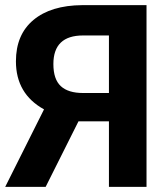

<svg xmlns="http://www.w3.org/2000/svg" viewBox="-34 -731 650 751"><path d="M392.1 0V-256.3H272.9L144.5 0H-13.7L138.2 -303.2Q28.3 -363.8 28.3 -491.2Q28.3 -595.7 96.7 -652.8Q165 -710 287.6 -710.9H539.1V0ZM174.8 -480.5Q174.8 -420.9 203.9 -394Q232.9 -367.2 291 -367.2H392.1V-592.3H291Q174.8 -592.3 174.8 -480.5Z"/></svg>

Font: Roboto-o
Style: o-Bold
Weight: 700
Designer: Google
Version: Version 2.134; 2016; ttfautohint (v1.6)